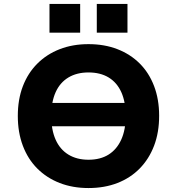

<svg xmlns="http://www.w3.org/2000/svg" viewBox="-20 -939 895 970"><path d="M174 -301V-419H690V-301ZM427 11Q347 11 281.5 -14.5Q216 -40 168.5 -87.5Q121 -135 95.5 -202.5Q70 -270 70 -353Q70 -437 95.5 -503.5Q121 -570 168.5 -617.5Q216 -665 281.5 -690.5Q347 -716 427 -716Q508 -716 573.5 -690.5Q639 -665 686 -618Q733 -571 758.5 -504Q784 -437 784 -354Q784 -270 758.5 -203Q733 -136 686 -88Q639 -40 573.5 -14.5Q508 11 427 11ZM427 -132Q487 -132 528.5 -158Q570 -184 592.5 -233.5Q615 -283 615 -353Q615 -424 593 -473Q571 -522 529 -547.5Q487 -573 427 -573Q368 -573 325.5 -547.5Q283 -522 261 -473Q239 -424 239 -353Q239 -283 261 -233.5Q283 -184 325.5 -158Q368 -132 427 -132ZM469 -774V-919H624V-774ZM230 -774V-919H385V-774Z"/></svg>

Font: Nunito Sans 6pt ExtraBold
Style: Regular
Weight: 800
Version: Version 3.101;gftools[0.9.27]